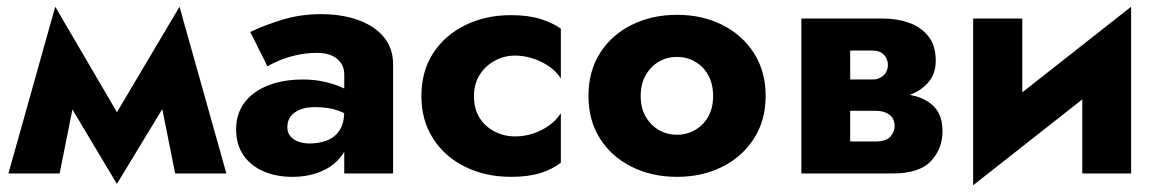

<svg xmlns="http://www.w3.org/2000/svg" viewBox="-20 -515 3440 570"><path d="M500 0H652L513 -495L437 -315ZM297 -131 327 31 523 -292 513 -495ZM327 31 357 -131 144 -495 134 -292ZM5 0H157L220 -315L144 -495Z M833 -137Q833 -156 842.5 -169Q852 -182 870.5 -189.5Q889 -197 915 -197Q954 -197 981.5 -187.5Q1009 -178 1035 -159V-230Q1025 -241 1001.5 -252.5Q978 -264 946.5 -271.5Q915 -279 880 -279Q820 -279 775 -261Q730 -243 705.5 -210Q681 -177 681 -131Q681 -86 702.5 -54.5Q724 -23 762 -6.5Q800 10 848 10Q896 10 934.5 -6.5Q973 -23 995.5 -54.5Q1018 -86 1018 -130L1002 -186Q1002 -149 988 -128Q974 -107 950.5 -98Q927 -89 899 -89Q881 -89 866 -94.5Q851 -100 842 -110.5Q833 -121 833 -137ZM774 -318Q785 -325 807 -334.5Q829 -344 858.5 -351Q888 -358 921 -358Q959 -358 980.5 -340.5Q1002 -323 1002 -294V0H1147V-324Q1147 -372 1119.5 -405Q1092 -438 1043.5 -455.5Q995 -473 933 -473Q871 -473 816.5 -456Q762 -439 723 -420Z M1387 -230Q1387 -264 1403 -291Q1419 -318 1447.5 -334Q1476 -350 1509 -350Q1534 -350 1560 -342Q1586 -334 1608.5 -319Q1631 -304 1645 -282V-430Q1621 -447 1585 -458.5Q1549 -470 1497 -470Q1421 -470 1360.5 -440Q1300 -410 1265.5 -356.5Q1231 -303 1231 -230Q1231 -158 1265.5 -104Q1300 -50 1360.5 -20Q1421 10 1497 10Q1549 10 1585 -1.5Q1621 -13 1645 -32V-179Q1631 -157 1609.5 -142Q1588 -127 1562.5 -118.5Q1537 -110 1509 -110Q1476 -110 1447.5 -125Q1419 -140 1403 -166.5Q1387 -193 1387 -230Z M1727 -230Q1727 -158 1761 -104Q1795 -50 1855 -20Q1915 10 1990 10Q2065 10 2124.5 -20Q2184 -50 2218.5 -104Q2253 -158 2253 -230Q2253 -303 2218.5 -357Q2184 -411 2124.5 -441Q2065 -471 1990 -471Q1915 -471 1855 -441Q1795 -411 1761 -357Q1727 -303 1727 -230ZM1882 -230Q1882 -266 1897 -292Q1912 -318 1936 -332Q1960 -346 1990 -346Q2019 -346 2043.5 -332Q2068 -318 2082.5 -292Q2097 -266 2097 -230Q2097 -194 2082.5 -168.5Q2068 -143 2043.5 -129Q2019 -115 1990 -115Q1960 -115 1936 -129Q1912 -143 1897 -168.5Q1882 -194 1882 -230Z M2446 -240V-186H2579Q2595 -186 2606 -182Q2617 -178 2623.5 -172Q2630 -166 2633 -158Q2636 -150 2636 -141Q2636 -124 2623.5 -109.5Q2611 -95 2579 -95H2446V0H2630Q2709 0 2743.5 -36.5Q2778 -73 2778 -125Q2778 -170 2756 -195Q2734 -220 2696 -230Q2658 -240 2610 -240ZM2446 -220H2600Q2643 -220 2678.5 -232.5Q2714 -245 2736 -270.5Q2758 -296 2758 -335Q2758 -380 2736 -407.5Q2714 -435 2678.5 -447.5Q2643 -460 2600 -460H2446V-365H2569Q2592 -365 2604 -352.5Q2616 -340 2616 -322Q2616 -314 2613 -306Q2610 -298 2604 -292Q2598 -286 2589.5 -282.5Q2581 -279 2569 -279H2446ZM2359 -460V0H2504V-460Z M3333 -330 3338 -495 2874 -130 2869 35ZM3015 -460H2869V35L3015 -106ZM3338 -495 3193 -354V0H3338Z"/></svg>

Font: Glinicke Jost Bold
Style: Bold
Weight: 700
Version: Version 3.710